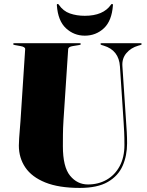

<svg xmlns="http://www.w3.org/2000/svg" viewBox="-20 -912 719 942"><path d="M586.5 -312 568.5 -585.5Q563.5 -665.5 489 -688L479 -691Q473 -693 473 -696Q473 -700 478 -700H670Q675 -700 675 -696Q675 -692.5 669 -691L658.5 -688Q622 -677.5 600 -651.2Q578 -625 580.5 -588L598.5 -317Q600.5 -290 602 -263.5Q603.5 -237 603.5 -209Q603.5 -148.5 581.8 -98.8Q560 -49 509.2 -19.5Q458.5 10 371.5 10Q268.5 10 202.2 -16.8Q136 -43.5 104.2 -90.5Q72.5 -137.5 72.5 -198Q72.5 -212 74 -234.5Q75.5 -257 77.5 -279.8Q79.5 -302.5 80.5 -318L103.5 -671Q104 -682 80.5 -686L52.5 -691Q44.5 -692.5 44.5 -696Q44.5 -700 50.5 -700H370.5Q376.5 -700 376.5 -696Q376.5 -692.5 368.5 -691L337.5 -686Q315 -682.5 314.5 -671L291.5 -322Q289 -283 288.8 -250.2Q288.5 -217.5 288.5 -195Q288.5 -93 323.8 -50Q359 -7 411.5 -7Q462.5 -7 503 -30Q543.5 -53 567 -96.5Q590.5 -140 590.5 -201Q590.5 -240 589.2 -264.8Q588 -289.5 586.5 -312ZM396 -834.5Q486.5 -834.5 524.5 -889Q526.5 -892.5 529.5 -892.5Q535 -892.5 534 -885.5Q528.5 -809.5 489.5 -773.2Q450.5 -737 396 -737Q343 -737 303.8 -773.2Q264.5 -809.5 259 -885.5Q258 -892.5 263.5 -892.5Q266.5 -892.5 268.5 -889Q290 -857.5 323 -846Q356 -834.5 396 -834.5Z"/></svg>

Font: Fraunces 144pt Black
Style: Regular
Weight: 900
Version: Version 1.000;[0bf87f6ff]